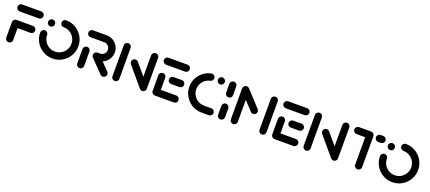

<svg xmlns="http://www.w3.org/2000/svg" viewBox="55 -1498 5543 2477"><g transform="rotate(20 2826.5 -259.0)"><path d="M135.2 -262.2V-47.8Q135.2 -34.8 128.7 -23.9Q122.2 -13 111.3 -6.7Q100.4 -0.4 87.4 -0.4Q67.8 -0.4 53.9 -14.3Q40 -28.1 40 -47.8V-262.2ZM360 -259.3Q360 -246.3 353.5 -235.4Q347 -224.4 336.1 -218Q325.2 -211.5 312.2 -211.5L87.4 -211.9Q67.8 -211.9 53.9 -225.7Q40 -239.6 40 -259.3Q40 -272.2 46.3 -283.1Q52.6 -294.1 63.5 -300.6Q74.4 -307 87.4 -307L312.2 -306.7Q325.2 -306.7 336.1 -300.4Q347 -294.1 353.5 -283.1Q360 -272.2 360 -259.3ZM40 -471.1Q40 -484.1 46.3 -495Q52.6 -505.9 63.5 -512.4Q74.4 -518.9 87.4 -518.9H349.3Q362.2 -518.9 373.1 -512.4Q384.1 -505.9 390.6 -495Q397 -484.1 397 -471.1Q397 -458.1 390.6 -447.2Q384.1 -436.3 373.1 -430Q362.2 -423.7 349.3 -423.7H87.4Q67.8 -423.7 53.9 -437.6Q40 -451.5 40 -471.1Z M477 -424.1Q477 -437 483.3 -448Q489.6 -458.9 500.7 -465.4Q511.9 -471.9 524.8 -471.9Q537.8 -471.9 548.7 -465.4Q559.6 -458.9 565.9 -448Q572.2 -437 572.2 -424.1Q572.2 -404.4 558.3 -390.6Q544.4 -376.7 524.8 -376.7Q504.8 -376.7 490.9 -390.6Q477 -404.4 477 -424.1ZM643.7 -474.1Q643.7 -486.7 650 -497.6Q656.3 -508.5 667.2 -515Q678.1 -521.5 691.1 -521.5Q762.2 -521.5 822.4 -486.3Q882.6 -451.1 917.8 -390.7Q953 -330.4 953 -259.3Q953 -188.1 917.8 -127.8Q882.6 -67.4 822.4 -32.2Q762.2 3 691.1 3Q619.6 3 559.4 -32.2Q499.3 -67.4 464.1 -127.8Q428.9 -188.1 428.9 -259.3Q428.9 -272.2 435.4 -283.1Q441.9 -294.1 452.8 -300.6Q463.7 -307 476.7 -307Q489.3 -307 500.2 -300.6Q511.1 -294.1 517.6 -283.1Q524.1 -272.2 524.1 -259.3Q524.1 -213.7 546.5 -175.4Q568.9 -137 607.2 -114.6Q645.6 -92.2 691.1 -92.2Q736.3 -92.2 774.6 -114.6Q813 -137 835.4 -175.4Q857.8 -213.7 857.8 -259.3Q857.8 -304.8 835.4 -343.1Q813 -381.5 774.6 -403.9Q736.3 -426.3 691.1 -426.3Q678.1 -426.3 667.2 -432.8Q656.3 -439.3 650 -450.2Q643.7 -461.1 643.7 -474.1Z M1062.6 0Q1049.6 0 1038.7 -6.5Q1027.8 -13 1021.3 -23.9Q1014.8 -34.8 1014.8 -47.8V-244.8Q1014.8 -257.8 1021.3 -268.7Q1027.8 -279.6 1038.7 -286.1Q1049.6 -292.6 1062.6 -292.6Q1075.2 -292.6 1086.1 -286.1Q1097 -279.6 1103.5 -268.7Q1110 -257.8 1110 -244.8V-47.8Q1110 -34.8 1103.5 -23.9Q1097 -13 1086.1 -6.5Q1075.2 0 1062.6 0ZM1428.5 -47Q1428.5 -27.4 1414.6 -13.5Q1400.7 0.4 1381.1 0.4Q1361.1 0.4 1346.7 -14.1L1179.6 -187Q1166.3 -200.4 1166.3 -220Q1166.3 -233 1172.6 -243.9Q1178.9 -254.8 1189.8 -261.3Q1200.7 -267.8 1213.7 -267.8Q1223.3 -267.8 1232.2 -263.9Q1241.1 -260 1247.8 -253L1415.2 -80.4Q1421.5 -73.7 1425 -65.2Q1428.5 -56.7 1428.5 -47ZM1166.3 -220.4Q1166.3 -233 1172.6 -243.9Q1178.9 -254.8 1189.8 -261.3Q1200.7 -267.8 1213.7 -267.8H1248.9Q1270.4 -267.8 1288.1 -278.1Q1305.9 -288.5 1316.3 -306.3Q1326.7 -324.1 1326.7 -345.6Q1326.7 -366.7 1316.3 -384.6Q1305.9 -402.6 1288.1 -413Q1270.4 -423.3 1248.9 -423.3H1061.1Q1048.1 -423.3 1037.2 -429.8Q1026.3 -436.3 1020 -447.2Q1013.7 -458.1 1013.7 -471.1Q1013.7 -483.7 1020 -494.6Q1026.3 -505.6 1037.2 -512Q1048.1 -518.5 1061.1 -518.5H1248.9Q1295.9 -518.5 1335.7 -495.2Q1375.6 -471.9 1398.7 -432.2Q1421.9 -392.6 1421.9 -345.6Q1421.9 -298.5 1398.7 -258.7Q1375.6 -218.9 1335.7 -195.7Q1295.9 -172.6 1248.9 -172.6H1213.7Q1200.7 -172.6 1189.8 -179.1Q1178.9 -185.6 1172.6 -196.5Q1166.3 -207.4 1166.3 -220.4Z M1545.9 0Q1533 0 1522 -6.5Q1511.1 -13 1504.6 -23.9Q1498.1 -34.8 1498.1 -47.8V-470.7Q1498.1 -483.7 1504.6 -494.6Q1511.1 -505.6 1522 -512Q1533 -518.5 1545.9 -518.5Q1558.5 -518.5 1569.4 -512Q1580.4 -505.6 1586.9 -494.6Q1593.3 -483.7 1593.3 -470.7V-47.8Q1593.3 -34.8 1586.9 -23.9Q1580.4 -13 1569.4 -6.5Q1558.5 0 1545.9 0ZM1658.1 -304.8Q1658.1 -317.8 1664.4 -328.7Q1670.7 -339.6 1681.7 -346.1Q1692.6 -352.6 1705.6 -352.6Q1716.3 -352.6 1725.7 -348Q1735.2 -343.3 1741.9 -335.6L1962.2 -74.8L1889.6 -13.3L1669.3 -274.1Q1658.1 -287 1658.1 -304.8ZM1922.6 0Q1909.6 0 1898.7 -6.5Q1887.8 -13 1881.3 -23.9Q1874.8 -34.8 1874.8 -47.8V-470.7Q1874.8 -483.7 1881.3 -494.6Q1887.8 -505.6 1898.7 -512Q1909.6 -518.5 1922.2 -518.5Q1935.2 -518.5 1946.1 -512Q1957 -505.6 1963.5 -494.6Q1970 -483.7 1970 -470.7V-47.8Q1970 -34.8 1963.5 -23.9Q1957 -13 1946.1 -6.5Q1935.2 0 1922.6 0Z M2049.6 -44.8 2049.3 -261.1Q2049.3 -274.1 2055.7 -285Q2062.2 -295.9 2073.1 -302.4Q2084.1 -308.9 2097 -308.9Q2110 -308.9 2120.9 -302.4Q2131.9 -295.9 2138.1 -285Q2144.4 -274.1 2144.4 -261.1L2144.8 -44.8ZM2404.8 -47.8Q2404.8 -34.8 2398.3 -23.9Q2391.9 -13 2380.9 -6.7Q2370 -0.4 2357 -0.4H2097Q2077.4 -0.4 2063.5 -14.3Q2049.6 -28.1 2049.6 -47.8Q2049.6 -60.7 2055.9 -71.7Q2062.2 -82.6 2073.1 -89.1Q2084.1 -95.6 2097 -95.6H2357Q2370 -95.6 2380.9 -89.1Q2391.9 -82.6 2398.3 -71.7Q2404.8 -60.7 2404.8 -47.8ZM2196.3 -259.3Q2196.3 -272.2 2202.8 -283.1Q2209.3 -294.1 2220.2 -300.4Q2231.1 -306.7 2244.1 -306.7L2357 -307Q2370 -307 2380.9 -300.6Q2391.9 -294.1 2398.3 -283.1Q2404.8 -272.2 2404.8 -259.3Q2404.8 -246.3 2398.3 -235.4Q2391.9 -224.4 2380.9 -218.1Q2370 -211.9 2357 -211.9L2244.1 -211.5Q2231.1 -211.5 2220.2 -218Q2209.3 -224.4 2202.8 -235.4Q2196.3 -246.3 2196.3 -259.3ZM2049.6 -471.1Q2049.6 -484.1 2055.9 -495Q2062.2 -505.9 2073.1 -512.4Q2084.1 -518.9 2097 -518.9H2357Q2370 -518.9 2380.9 -512.4Q2391.9 -505.9 2398.3 -495Q2404.8 -484.1 2404.8 -471.1Q2404.8 -458.1 2398.3 -447.2Q2391.9 -436.3 2380.9 -430Q2370 -423.7 2357 -423.7H2097Q2077.4 -423.7 2063.5 -437.6Q2049.6 -451.5 2049.6 -471.1Z M2475.9 -261.5Q2475.9 -323.3 2503.1 -377.4Q2530.4 -431.5 2577.8 -468.3Q2625.2 -505.2 2684.1 -517Q2689.6 -518.1 2694.8 -518.1Q2707.4 -518.1 2718.3 -511.9Q2729.3 -505.6 2735.7 -494.6Q2742.2 -483.7 2742.2 -470.7Q2742.2 -453.7 2731.9 -440.7Q2721.5 -427.8 2705.2 -424.4Q2667.4 -417 2636.9 -393.7Q2606.3 -370.4 2588.7 -335.7Q2571.1 -301.1 2571.1 -261.5Q2571.1 -216.3 2593.5 -178.1Q2615.9 -140 2654.1 -117.6Q2692.2 -95.2 2737.4 -95.2H2838.9Q2858.5 -95.2 2872.4 -81.3Q2886.3 -67.4 2886.3 -47.8Q2886.3 -27.8 2872.4 -13.9Q2858.5 0 2838.9 0H2737.4Q2666.3 0 2606.3 -35.2Q2546.3 -70.4 2511.1 -130.4Q2475.9 -190.4 2475.9 -261.5ZM2791.1 -471.1Q2791.1 -484.1 2797.6 -495Q2804.1 -505.9 2815 -512.2Q2825.9 -518.5 2838.9 -518.5Q2858.5 -518.5 2872.4 -504.6Q2886.3 -490.7 2886.3 -471.1Q2886.3 -451.1 2872.4 -437.2Q2858.5 -423.3 2838.9 -423.3Q2825.9 -423.3 2815 -429.6Q2804.1 -435.9 2797.6 -447Q2791.1 -458.1 2791.1 -471.1Z M2996.3 0Q2983.3 0 2972.4 -6.5Q2961.5 -13 2955.2 -23.9Q2948.9 -34.8 2948.9 -47.8V-168.1Q2948.9 -181.1 2955.2 -192Q2961.5 -203 2972.4 -209.4Q2983.3 -215.9 2996.3 -215.9Q3009.3 -215.9 3020.2 -209.4Q3031.1 -203 3037.6 -192Q3044.1 -181.1 3044.1 -168.1V-47.8Q3044.1 -34.8 3037.6 -23.9Q3031.1 -13 3020.2 -6.5Q3009.3 0 2996.3 0ZM2996.3 -303Q2976.7 -303 2962.8 -316.9Q2948.9 -330.7 2948.9 -350.4L2948.5 -470.7Q2948.5 -483.7 2955 -494.6Q2961.5 -505.6 2972.4 -512Q2983.3 -518.5 2996.3 -518.5Q3009.3 -518.5 3020.2 -512Q3031.1 -505.6 3037.4 -494.6Q3043.7 -483.7 3043.7 -470.7L3044.1 -350.4Q3044.1 -337.4 3037.6 -326.5Q3031.1 -315.6 3020.2 -309.3Q3009.3 -303 2996.3 -303Z M3171.1 -518.5Q3184.1 -518.5 3195 -512Q3205.9 -505.6 3212.4 -494.6Q3218.9 -483.7 3218.9 -470.7V-47.8Q3218.9 -34.8 3212.4 -23.9Q3205.9 -13 3195 -6.5Q3184.1 0 3171.5 0Q3158.5 0 3147.6 -6.5Q3136.7 -13 3130.2 -23.9Q3123.7 -34.8 3123.7 -47.8V-470.7Q3123.7 -483.7 3130.2 -494.6Q3136.7 -505.6 3147.6 -512Q3158.5 -518.5 3171.1 -518.5ZM3415.9 -258.5Q3415.9 -245.6 3409.4 -234.6Q3403 -223.7 3392 -217.4Q3381.1 -211.1 3368.1 -211.1Q3357.8 -211.1 3348.7 -215Q3339.6 -218.9 3333.3 -226.3L3140.7 -434.1Q3127.8 -447.8 3127.8 -466.7Q3127.8 -479.6 3134.3 -490.6Q3140.7 -501.5 3151.7 -508Q3162.6 -514.4 3175.6 -514.4Q3185.6 -514.4 3194.4 -510.4Q3203.3 -506.3 3210.4 -499.3L3403 -290.7Q3415.9 -277 3415.9 -258.5ZM3564.8 -518.5Q3577.8 -518.5 3588.7 -512Q3599.6 -505.6 3606.1 -494.6Q3612.6 -483.7 3612.6 -470.7V-47.8Q3612.6 -34.8 3606.1 -23.9Q3599.6 -13 3588.7 -6.5Q3577.8 0 3564.8 0Q3552.2 0 3541.3 -6.5Q3530.4 -13 3523.9 -23.9Q3517.4 -34.8 3517.4 -47.8V-470.7Q3517.4 -483.7 3523.9 -494.6Q3530.4 -505.6 3541.3 -512Q3552.2 -518.5 3564.8 -518.5Z M3692.2 -44.8 3691.9 -261.1Q3691.9 -274.1 3698.3 -285Q3704.8 -295.9 3715.7 -302.4Q3726.7 -308.9 3739.6 -308.9Q3752.6 -308.9 3763.5 -302.4Q3774.4 -295.9 3780.7 -285Q3787 -274.1 3787 -261.1L3787.4 -44.8ZM4047.4 -47.8Q4047.4 -34.8 4040.9 -23.9Q4034.4 -13 4023.5 -6.7Q4012.6 -0.4 3999.6 -0.4H3739.6Q3720 -0.4 3706.1 -14.3Q3692.2 -28.1 3692.2 -47.8Q3692.2 -60.7 3698.5 -71.7Q3704.8 -82.6 3715.7 -89.1Q3726.7 -95.6 3739.6 -95.6H3999.6Q4012.6 -95.6 4023.5 -89.1Q4034.4 -82.6 4040.9 -71.7Q4047.4 -60.7 4047.4 -47.8ZM3838.9 -259.3Q3838.9 -272.2 3845.4 -283.1Q3851.9 -294.1 3862.8 -300.4Q3873.7 -306.7 3886.7 -306.7L3999.6 -307Q4012.6 -307 4023.5 -300.6Q4034.4 -294.1 4040.9 -283.1Q4047.4 -272.2 4047.4 -259.3Q4047.4 -246.3 4040.9 -235.4Q4034.4 -224.4 4023.5 -218.1Q4012.6 -211.9 3999.6 -211.9L3886.7 -211.5Q3873.7 -211.5 3862.8 -218Q3851.9 -224.4 3845.4 -235.4Q3838.9 -246.3 3838.9 -259.3ZM3692.2 -471.1Q3692.2 -484.1 3698.5 -495Q3704.8 -505.9 3715.7 -512.4Q3726.7 -518.9 3739.6 -518.9H3999.6Q4012.6 -518.9 4023.5 -512.4Q4034.4 -505.9 4040.9 -495Q4047.4 -484.1 4047.4 -471.1Q4047.4 -458.1 4040.9 -447.2Q4034.4 -436.3 4023.5 -430Q4012.6 -423.7 3999.6 -423.7H3739.6Q3720 -423.7 3706.1 -437.6Q3692.2 -451.5 3692.2 -471.1Z M4171.1 0Q4158.1 0 4147.2 -6.5Q4136.3 -13 4129.8 -23.9Q4123.3 -34.8 4123.3 -47.8V-470.7Q4123.3 -483.7 4129.8 -494.6Q4136.3 -505.6 4147.2 -512Q4158.1 -518.5 4171.1 -518.5Q4183.7 -518.5 4194.6 -512Q4205.6 -505.6 4212 -494.6Q4218.5 -483.7 4218.5 -470.7V-47.8Q4218.5 -34.8 4212 -23.9Q4205.6 -13 4194.6 -6.5Q4183.7 0 4171.1 0ZM4283.3 -304.8Q4283.3 -317.8 4289.6 -328.7Q4295.9 -339.6 4306.9 -346.1Q4317.8 -352.6 4330.7 -352.6Q4341.5 -352.6 4350.9 -348Q4360.4 -343.3 4367 -335.6L4587.4 -74.8L4514.8 -13.3L4294.4 -274.1Q4283.3 -287 4283.3 -304.8ZM4547.8 0Q4534.8 0 4523.9 -6.5Q4513 -13 4506.5 -23.9Q4500 -34.8 4500 -47.8V-470.7Q4500 -483.7 4506.5 -494.6Q4513 -505.6 4523.9 -512Q4534.8 -518.5 4547.4 -518.5Q4560.4 -518.5 4571.3 -512Q4582.2 -505.6 4588.7 -494.6Q4595.2 -483.7 4595.2 -470.7V-47.8Q4595.2 -34.8 4588.7 -23.9Q4582.2 -13 4571.3 -6.5Q4560.4 0 4547.8 0Z M4926.3 -470.4 4925.9 -47.8Q4925.9 -34.8 4919.6 -23.9Q4913.3 -13 4902.4 -6.5Q4891.5 0 4878.5 0Q4865.6 0 4854.6 -6.5Q4843.7 -13 4837.2 -23.9Q4830.7 -34.8 4830.7 -47.8L4831.1 -470.4ZM4664.8 -471.1Q4664.8 -483.7 4671.3 -494.6Q4677.8 -505.6 4688.7 -512Q4699.6 -518.5 4712.6 -518.5H4878.5Q4891.5 -518.5 4902.4 -512Q4913.3 -505.6 4919.8 -494.6Q4926.3 -483.7 4926.3 -470.7Q4926.3 -458.1 4919.8 -447.2Q4913.3 -436.3 4902.4 -429.8Q4891.5 -423.3 4878.5 -423.3H4712.6Q4699.6 -423.3 4688.7 -429.8Q4677.8 -436.3 4671.3 -447.2Q4664.8 -458.1 4664.8 -471.1ZM4961.1 -471.1Q4961.1 -483.7 4967.6 -494.6Q4974.1 -505.6 4985 -512Q4995.9 -518.5 5008.9 -518.5H5044.8Q5057.8 -518.5 5068.7 -512Q5079.6 -505.6 5086.1 -494.6Q5092.6 -483.7 5092.6 -470.7Q5092.6 -458.1 5086.1 -447.2Q5079.6 -436.3 5068.7 -429.8Q5057.8 -423.3 5044.8 -423.3H5008.9Q4995.9 -423.3 4985 -429.8Q4974.1 -436.3 4967.6 -447.2Q4961.1 -458.1 4961.1 -471.1Z M5141.9 -424.1Q5141.9 -437 5148.1 -448Q5154.4 -458.9 5165.6 -465.4Q5176.7 -471.9 5189.6 -471.9Q5202.6 -471.9 5213.5 -465.4Q5224.4 -458.9 5230.7 -448Q5237 -437 5237 -424.1Q5237 -404.4 5223.1 -390.6Q5209.3 -376.7 5189.6 -376.7Q5169.6 -376.7 5155.7 -390.6Q5141.9 -404.4 5141.9 -424.1ZM5308.5 -474.1Q5308.5 -486.7 5314.8 -497.6Q5321.1 -508.5 5332 -515Q5343 -521.5 5355.9 -521.5Q5427 -521.5 5487.2 -486.3Q5547.4 -451.1 5582.6 -390.7Q5617.8 -330.4 5617.8 -259.3Q5617.8 -188.1 5582.6 -127.8Q5547.4 -67.4 5487.2 -32.2Q5427 3 5355.9 3Q5284.4 3 5224.3 -32.2Q5164.1 -67.4 5128.9 -127.8Q5093.7 -188.1 5093.7 -259.3Q5093.7 -272.2 5100.2 -283.1Q5106.7 -294.1 5117.6 -300.6Q5128.5 -307 5141.5 -307Q5154.1 -307 5165 -300.6Q5175.9 -294.1 5182.4 -283.1Q5188.9 -272.2 5188.9 -259.3Q5188.9 -213.7 5211.3 -175.4Q5233.7 -137 5272 -114.6Q5310.4 -92.2 5355.9 -92.2Q5401.1 -92.2 5439.4 -114.6Q5477.8 -137 5500.2 -175.4Q5522.6 -213.7 5522.6 -259.3Q5522.6 -304.8 5500.2 -343.1Q5477.8 -381.5 5439.4 -403.9Q5401.1 -426.3 5355.9 -426.3Q5343 -426.3 5332 -432.8Q5321.1 -439.3 5314.8 -450.2Q5308.5 -461.1 5308.5 -474.1Z"/></g></svg>

Font: 26F Galaxy Sans Extra Bold
Style: Regular
Weight: 800
Designer: C₂₉H₂₅N₃O₅
Version: Version 1.100